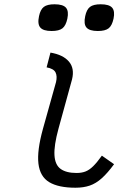

<svg xmlns="http://www.w3.org/2000/svg" viewBox="-20 -864 640 898"><path d="M333 14Q253.5 14 210.2 -12Q167 -38 159.8 -98.5Q152.5 -159 181 -262L242 -480Q248.5 -507.5 239.8 -525.2Q231 -543 198 -549L216 -618Q275 -608 302.2 -576.2Q329.5 -544.5 317 -493L253.5 -262Q232 -183 234.8 -137.8Q237.5 -92.5 263.8 -73.8Q290 -55 338 -55Q362 -55 380 -62Q398 -69 416 -86.8Q434 -104.5 456.5 -136L513.5 -96Q483.5 -55 456.2 -30.5Q429 -6 399.8 4Q370.5 14 333 14ZM437.5 -719Q398.5 -719 384.5 -735.2Q370.5 -751.5 378.5 -788.5Q385 -819.5 401 -831.8Q417 -844 451 -844Q490.5 -844 504.5 -828Q518.5 -812 511 -776.5Q504 -744 488 -731.5Q472 -719 437.5 -719ZM221.5 -719Q182.5 -719 168.5 -735.2Q154.5 -751.5 162.5 -788.5Q169 -819.5 185 -831.8Q201 -844 235 -844Q274.5 -844 288.5 -828Q302.5 -812 295 -776.5Q288 -744 272 -731.5Q256 -719 221.5 -719Z"/></svg>

Font: Victor Mono Thin
Style: Italic
Weight: 100
Italic angle: -12°
Monospace: yes
Designer: Rune Bjørnerås
Version: Version 1.561;gftools[0.9.30]